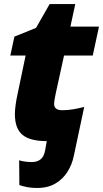

<svg xmlns="http://www.w3.org/2000/svg" viewBox="-20 -684 507 944"><path d="M162.1 240.2Q135.3 240.2 115 236.3Q94.7 232.4 75.2 226.1L74.2 104Q83 107.4 100.8 110.1Q118.7 112.8 136.2 112.8Q163.1 112.8 179.9 99.1Q196.8 85.4 202.1 54.2L210 9.8Q127.4 9.8 90.3 -21.2Q53.2 -52.2 53.2 -123Q53.2 -143.1 56.9 -168.9Q60.5 -194.8 64.9 -214.8L106 -411.1H30.8L50.8 -503.9L157.2 -546.9L224.1 -664.1H350.1L326.2 -553.2H466.8L436 -411.1H294.9L253.9 -224.1Q251 -210 248.5 -195.6Q246.1 -181.2 246.1 -172.9Q246.1 -142.1 286.1 -142.1Q313 -142.1 340.1 -146.7Q367.2 -151.4 394 -158.2L342.8 83Q334.5 124 312.3 159.9Q290 195.8 252.9 218Q215.8 240.2 162.1 240.2Z"/></svg>

Font: Open Sans ExtraBold
Style: Italic
Weight: 800
Italic angle: -12°
Designer: Monotype Design Team
Foundry: Monotype Imaging Inc.
Version: Version 3.000; ttfautohint (v1.8.4)